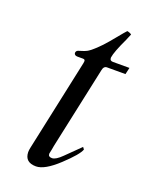

<svg xmlns="http://www.w3.org/2000/svg" viewBox="-115 -623 537 697"><g transform="rotate(20 154.0 -274.5)"><path d="M111 13C133 13 161.2 -3 195.5 -35C229.8 -67 249.3 -90 254 -104L248 -112L193 -58C177.7 -42.7 165.2 -35 155.5 -35C145.8 -35 141 -38.7 141 -46V-48C141 -48.7 141.3 -50.2 142 -52.5C144.3 -60.5 144.9 -68.7 147 -79L215 -396C217 -407.3 222.3 -413 231 -413H302L308 -439H244C236 -439 232 -442.7 232 -450V-452C234 -466.7 244 -493 262 -531C266 -540.3 269.3 -548.3 272 -555C268 -558.3 262.3 -560.7 255 -562C251 -558 240.8 -546 224.5 -526C201 -497.2 180.4 -473 153.5 -452C138.1 -440 128.8 -439.9 111 -433.5C100.4 -429.7 99.9 -413 116 -413H138C143.3 -413 146 -410.7 146 -406C146 -404 145.7 -401.3 145 -398L69 -43C67.7 -37 67 -31.3 67 -26C67.7 0 82.3 13 111 13Z"/></g></svg>

Font: fbb
Style: Italic
Weight: 400
Italic angle: -12°
Designer: David J. Perry, Michael Sharpe
Version: Version 0.991